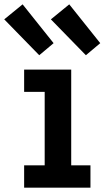

<svg xmlns="http://www.w3.org/2000/svg" viewBox="-62 -863 482 883"><path d="M256.5 -843 399 -664.5 333 -609 172 -774ZM42 -843 184.5 -664.5 118.5 -609 -42.5 -774ZM265.5 -102.5H354V0H49V-102.5H143.5V-440.5H49V-543H265.5Z"/></svg>

Font: Hepta Slab ExtraLight SemiBold
Style: Regular
Weight: 600
Version: Version 1.102